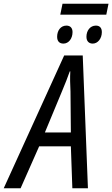

<svg xmlns="http://www.w3.org/2000/svg" viewBox="-83 -1015 605 1035"><path d="M242 -936H490L502 -995H254ZM259 -780C287 -780 308 -807 308 -842C308 -864 296 -877 275 -877C244 -877 225 -850 225 -817C225 -793 237 -780 259 -780ZM417 -780C444 -780 466 -807 466 -842C466 -864 455 -877 434 -877C403 -877 383 -850 383 -817C383 -793 396 -780 417 -780ZM-63 0H28L128 -226H299L307 0H391L363 -716H263ZM159 -301 250 -520C268 -562 282 -599 293 -630H296C294 -599 295 -559 297 -521L299 -301Z"/></svg>

Font: Noto Sans Condensed
Style: Italic
Weight: 400
Width: 3
Italic angle: -12°
Designer: Monotype Design Team
Foundry: Monotype Imaging Inc.
Version: Version 2.013